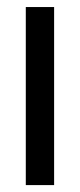

<svg xmlns="http://www.w3.org/2000/svg" viewBox="-20 -536 231 556"><path d="M54.7 0V-515.6H136.7V0Z"/></svg>

Font: Inter Display V
Style: Regular
Weight: 400
Designer: Rasmus Andersson
Foundry: rsms
Version: Version 3.015;git-src